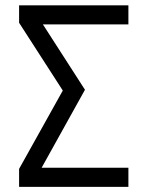

<svg xmlns="http://www.w3.org/2000/svg" viewBox="-20 -704 565 736"><path d="M53.2 -683.6H472.2V-610.4H144.5L305.7 -359.9L139.6 -61H472.2V12.2H53.2V-56.6L220.7 -356.9L53.2 -616.7Z"/></svg>

Font: Anka/Coder Condensed
Style: Regular
Weight: 400
Width: 4
Monospace: yes
Version: Version 1.100